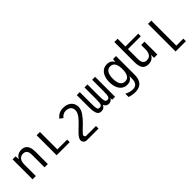

<svg xmlns="http://www.w3.org/2000/svg" viewBox="242 -2130 3716 3716"><g transform="rotate(-45 2100.0 -272.5)"><path d="M91 -547H172L181 -465Q229 -560 343 -560Q509 -560 509 -339V0H419V-339Q419 -413 393.5 -447.5Q368 -482 312 -482Q248 -482 214.5 -437.5Q181 -393 181 -309V0H91Z M750 -547H840V-70H1108V0H750Z M1371 208Q1330 208 1305 183Q1281 160 1281 125Q1281 90 1305.5 54Q1330 18 1369.5 -20.5Q1409 -59 1452 -101Q1486 -133 1516 -164Q1546 -195 1571 -228Q1596 -261 1610 -293.5Q1624 -326 1624 -361Q1624 -386 1615.5 -409.5Q1607 -433 1587 -451Q1548 -485 1485 -485Q1462 -485 1444.5 -480.5Q1427 -476 1411 -467Q1374 -447 1353 -415L1287 -464Q1322 -509 1371 -535Q1420 -561 1489 -561Q1536 -561 1578 -547.5Q1620 -534 1651 -508Q1682 -481 1698 -444Q1714 -407 1714 -364Q1714 -322 1700 -286.5Q1686 -251 1662 -215Q1637 -178 1608 -145Q1579 -112 1549 -82Q1540 -72 1522 -55Q1504 -38 1489 -24Q1463 1 1437.5 26Q1412 51 1399 69Q1385 89 1385 101Q1385 109 1393 123.5Q1401 138 1426 138H1689V208Z M1967 13Q1937 13 1914.5 2.5Q1892 -8 1877 -37Q1863 -63 1856 -108.5Q1849 -154 1849 -230V-547H1931V-234Q1931 -176 1934 -140Q1937 -104 1946.5 -83Q1956 -62 1991 -62Q2013 -62 2025 -70Q2037 -78 2044 -92Q2052 -108 2055.5 -141Q2059 -174 2059 -234V-547H2141V-234Q2141 -161 2145.5 -131.5Q2150 -102 2155 -89Q2168 -62 2205 -62Q2226 -62 2237 -70.5Q2248 -79 2254 -92Q2262 -110 2265.5 -144.5Q2269 -179 2269 -234V-547H2350V0H2269V-47Q2236 13 2172 13Q2139 13 2113.5 -3.5Q2088 -20 2073 -56Q2056 -21 2031.5 -4Q2007 13 1967 13Z M2691 215Q2616 215 2532 188V99Q2581 122 2619.5 132.5Q2658 143 2693 143Q2764 143 2797 102.5Q2830 62 2830 -22V-87Q2788 4 2683 4Q2618 4 2570.5 -30.5Q2523 -65 2497 -128.5Q2471 -192 2471 -278Q2471 -364 2496.5 -427.5Q2522 -491 2570 -525.5Q2618 -560 2683 -560Q2786 -560 2830 -474L2838 -545H2920V-35Q2920 215 2691 215ZM2700 -71Q2764 -71 2797 -123.5Q2830 -176 2830 -278Q2830 -484 2699 -484Q2635 -484 2600.5 -432Q2566 -380 2566 -278Q2566 -176 2601 -123.5Q2636 -71 2700 -71Z M3254 14Q3170 14 3129.5 -40.5Q3089 -95 3089 -207V-760H3179V-547H3531V-477H3179V-207Q3179 -133 3205 -98.5Q3231 -64 3286 -64Q3350 -64 3383 -108Q3416 -152 3416 -237V-352H3507V0H3416V-82Q3368 14 3254 14Z M3798 -547H3888V138H4080V208H3798Z"/></g></svg>

Font: PlemolJP35 Console
Style: Regular
Weight: 400
Version: v2.0.3; ttfautohint (v1.8.4.7-5d5b-dirty) -l 6 -r 45 -G 200 